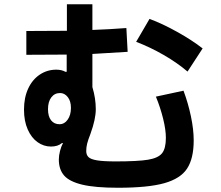

<svg xmlns="http://www.w3.org/2000/svg" viewBox="-20 -835 1040 904"><path d="M844 -408Q866 -349 879 -287Q892 -225 892 -174Q892 -89 861 -41.5Q830 6 753.5 27.5Q677 49 536 49Q428 49 367.5 34.5Q307 20 282 -8.5Q257 -37 257 -84Q257 -102 262.5 -124Q268 -146 277 -161H271Q252 -145 220 -145Q186 -145 157 -165.5Q128 -186 110.5 -225.5Q93 -265 93 -319Q93 -375 112.5 -417.5Q132 -460 167 -483.5Q202 -507 245 -507Q270 -507 288 -497H294V-578Q232 -577 104 -577V-689Q233 -689 295 -690V-815H415V-694Q498 -697 575 -703L581 -591Q526 -587 415 -581V-425Q431 -372 431 -321Q431 -274 406 -205Q395 -177 390.5 -159.5Q386 -142 386 -124Q386 -106 396.5 -95.5Q407 -85 437 -80Q467 -75 525 -75Q629 -75 677 -83Q725 -91 743 -113.5Q761 -136 761 -186Q761 -224 748 -276.5Q735 -329 714 -380ZM863 -498Q815 -539 751 -576Q687 -613 621 -638L684 -746Q744 -724 814 -685Q884 -646 934 -607ZM314 -327Q314 -359 299 -378Q284 -397 263 -397Q237 -397 221.5 -376.5Q206 -356 206 -321Q206 -287 220.5 -268.5Q235 -250 261 -250Q283 -250 298.5 -271.5Q314 -293 314 -327Z"/></svg>

Font: IBM Plex Sans JP
Style: Bold
Weight: 700
Designer: Mike Abbink; Paul van der Laan; Pieter van Rosmalen; Wujin Sim; Yejin Wi; Jinhee Kim; Boomi Park; Yona Kim; Kichan Ma
Foundry: Sandoll Inc.
Version: Version 1.001